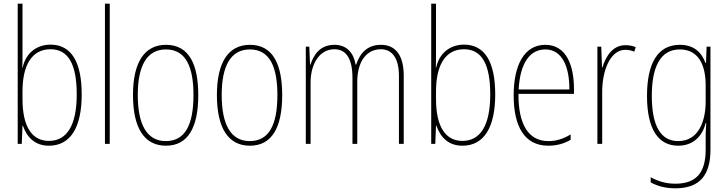

<svg xmlns="http://www.w3.org/2000/svg" viewBox="-20 -780 3948 1041"><path d="M102 -494V-760H76V0H98L102 -99H104C126 -35 170 10 245 10C364 10 423 -92 423 -268C423 -445 366 -538 254 -538C174 -538 118 -487 103 -414H101C102 -436 102 -469 102 -494ZM254 -513C352 -513 396 -429 396 -268C396 -99 342 -16 245 -16C157 -16 102 -88 102 -243V-285C102 -424 151 -513 254 -513Z M575 0V-760H549V0Z M1055 -264C1055 -428 1007 -537 880 -537C762 -537 701 -440 701 -265C701 -88 761 10 880 10C998 10 1055 -87 1055 -264ZM727 -265C727 -423 776 -512 880 -512C990 -512 1029 -413 1029 -265C1029 -102 983 -15 879 -15C775 -15 727 -107 727 -265Z M1510 -264C1510 -428 1462 -537 1335 -537C1217 -537 1156 -440 1156 -265C1156 -88 1216 10 1335 10C1453 10 1510 -87 1510 -264ZM1182 -265C1182 -423 1231 -512 1335 -512C1445 -512 1484 -413 1484 -265C1484 -102 1438 -15 1334 -15C1230 -15 1182 -107 1182 -265Z M2046 -537C1971 -537 1932 -492 1911 -430H1908C1898 -490 1863 -537 1793 -537C1710 -537 1679 -476 1663 -429H1661L1657 -527H1638V0H1664V-333C1664 -433 1712 -513 1793 -513C1848 -513 1891 -475 1891 -357V0H1917V-336C1917 -449 1969 -513 2045 -513C2100 -513 2143 -473 2143 -368V0H2169V-370C2169 -486 2120 -537 2046 -537Z M2344 -494V-760H2318V0H2340L2344 -99H2346C2368 -35 2412 10 2487 10C2606 10 2665 -92 2665 -268C2665 -445 2608 -538 2496 -538C2416 -538 2360 -487 2345 -414H2343C2344 -436 2344 -469 2344 -494ZM2496 -513C2594 -513 2638 -429 2638 -268C2638 -99 2584 -16 2487 -16C2399 -16 2344 -88 2344 -243V-285C2344 -424 2393 -513 2496 -513Z M2937 -537C2820 -537 2765 -423 2765 -263C2765 -97 2822 10 2953 10C3001 10 3039 -2 3074 -22V-51C3031 -26 2996 -15 2953 -15C2845 -15 2790 -106 2791 -271H3092V-298C3092 -424 3051 -537 2937 -537ZM2937 -512C3028 -512 3068 -417 3067 -295H2792C2800 -440 2854 -512 2937 -512Z M3371 -535C3299 -535 3263 -470 3246 -414H3244L3240 -527H3219V0H3245V-283C3245 -394 3287 -510 3371 -510C3390 -510 3406 -505 3419 -500L3427 -524C3410 -532 3390 -535 3371 -535Z M3666 -537C3543 -537 3488 -432 3488 -260C3488 -78 3550 10 3657 10C3737 10 3788 -40 3806 -113H3809C3806 -72 3806 -47 3806 -14V32C3806 156 3755 216 3642 216C3588 216 3547 202 3508 181V209C3545 229 3588 241 3642 241C3776 241 3832 167 3832 32V-527H3811L3808 -439H3805C3786 -491 3747 -537 3666 -537ZM3666 -512C3769 -512 3806 -424 3806 -319V-229C3806 -129 3771 -15 3657 -15C3564 -15 3514 -95 3514 -260C3514 -413 3558 -512 3666 -512Z"/></svg>

Font: Noto Sans Ethiopic Condensed Thin
Style: Regular
Weight: 100
Width: 3
Designer: Monotype Design Team
Foundry: Monotype Imaging Inc.
Version: Version 2.102